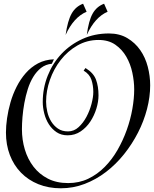

<svg xmlns="http://www.w3.org/2000/svg" viewBox="-20 -979 828 1033"><path d="M440 -613Q483 -587 496.5 -550.5Q510 -514 510 -466Q510 -432 498.5 -394.5Q487 -357 466 -325Q445 -293 414 -272Q383 -251 344 -251Q309 -251 284 -268Q259 -285 242.5 -311Q226 -337 218 -369Q210 -401 210 -430Q210 -505 237 -572.5Q264 -640 311.5 -690Q359 -740 424 -769.5Q489 -799 566 -799Q623 -799 665 -774Q707 -749 734.5 -709.5Q762 -670 775 -620Q788 -570 788 -520Q788 -458 771 -392.5Q754 -327 722.5 -265.5Q691 -204 647.5 -149.5Q604 -95 550.5 -54Q497 -13 435.5 10.5Q374 34 307 34Q241 34 186.5 12Q132 -10 93 -50Q54 -90 33 -145Q12 -200 12 -266Q12 -301 18 -343Q24 -385 36.5 -428.5Q49 -472 69.5 -512.5Q90 -553 118.5 -585.5Q147 -618 184.5 -638Q222 -658 270 -660L259 -636Q226 -633 201.5 -614Q177 -595 159 -565.5Q141 -536 129.5 -499.5Q118 -463 111 -424.5Q104 -386 101 -349.5Q98 -313 98 -284Q98 -227 113.5 -175Q129 -123 160 -82.5Q191 -42 237.5 -18Q284 6 347 6Q406 6 455 -17.5Q504 -41 543.5 -81Q583 -121 612.5 -172.5Q642 -224 662 -280Q682 -336 692 -392.5Q702 -449 702 -498Q702 -541 692 -588Q682 -635 659.5 -674Q637 -713 600.5 -738.5Q564 -764 510 -764Q448 -764 396 -734Q344 -704 306.5 -656Q269 -608 248.5 -549Q228 -490 228 -432Q228 -406 234.5 -377.5Q241 -349 255.5 -325.5Q270 -302 292 -287Q314 -272 346 -272Q378 -272 403 -295Q428 -318 445.5 -351Q463 -384 472.5 -420.5Q482 -457 482 -484Q482 -519 472 -549.5Q462 -580 430 -599ZM540 -959 559 -916Q490 -886 447 -791Q457 -868 478.5 -906Q500 -944 540 -959ZM427 -959 446 -916Q376 -886 333 -791Q344 -868 365.5 -906Q387 -944 427 -959Z"/></svg>

Font: Lucien Schoenschriftv CAT
Style: Regular
Weight: 400
Designer: Lucian Bernhard 1928
Foundry: CAT-Fonts Peter Wiegel
Version: Version 1.000